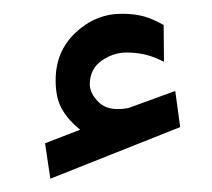

<svg xmlns="http://www.w3.org/2000/svg" viewBox="-20 -803 312 283"><path d="M98.1 -611.8Q81.5 -625 71.8 -641.4Q62 -657.7 62 -684.6Q62 -727.5 91.6 -755.1Q121.1 -782.7 159.7 -782.7Q178.7 -782.7 192.9 -778.6Q207 -774.4 221.2 -766.1L221.7 -711.9Q206.5 -719.7 193.4 -722.7Q180.2 -725.6 166.5 -725.6Q147 -725.6 129.6 -713.4Q112.3 -701.2 112.3 -678.2Q112.8 -664.6 126 -651.9Q139.2 -639.2 165.5 -643.1Q166 -643.1 169.9 -644L238.3 -668.9L245.6 -615.7L54.2 -539.6L46.4 -591.8Z"/></svg>

Font: Vazirmatn FD SemiBold
Style: Regular
Weight: 600
Designer: Saber Rastikerdar
Foundry: Saber Rastikerdar
Version: Version 33.001